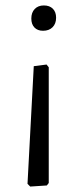

<svg xmlns="http://www.w3.org/2000/svg" viewBox="-20 -488 296 705"><path d="M138 -375Q118 -375 106.5 -387Q95 -399 95 -420Q95 -442 107.5 -455Q120 -468 141 -468Q162 -468 174 -456Q186 -444 186 -423Q186 -401 173 -388Q160 -375 138 -375ZM91 197 81 187 104 -245 151 -251 159 -241V184L152 193Z"/></svg>

Font: Alegreya Sans SC
Style: Regular
Weight: 400
Designer: Juan Pablo del Peral
Foundry: Huerta Tipografica
Version: Version 2.007